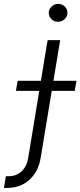

<svg xmlns="http://www.w3.org/2000/svg" viewBox="-112 -749 408 974"><path d="M129.6 -545.5H193.2L94.1 52.9Q82.4 122.5 36.9 163.5Q-8.5 204.5 -77.8 204.5Q-81.3 204.5 -84.9 204.5Q-88.4 204.5 -92.3 204.2L-82 144.9H-68.5Q-29.5 144.9 -3 120.7Q23.4 96.6 30.9 52.9ZM-31.2 -288 -22.4 -339.1H275.9L267 -288ZM182.2 -638.5Q162.6 -638.5 148.8 -652Q134.9 -665.5 135.3 -684.7Q136 -702.8 150 -716.1Q164.1 -729.4 183.2 -729.4Q203.1 -729.4 217 -715.7Q230.8 -702.1 230.1 -682.9Q229.8 -664.8 215.6 -651.6Q201.3 -638.5 182.2 -638.5Z"/></svg>

Font: Inter UI Light
Style: Italic
Weight: 300
Italic angle: 9.39999°
Designer: Rasmus Andersson
Foundry: rsms
Version: 3.2;8d6f07862